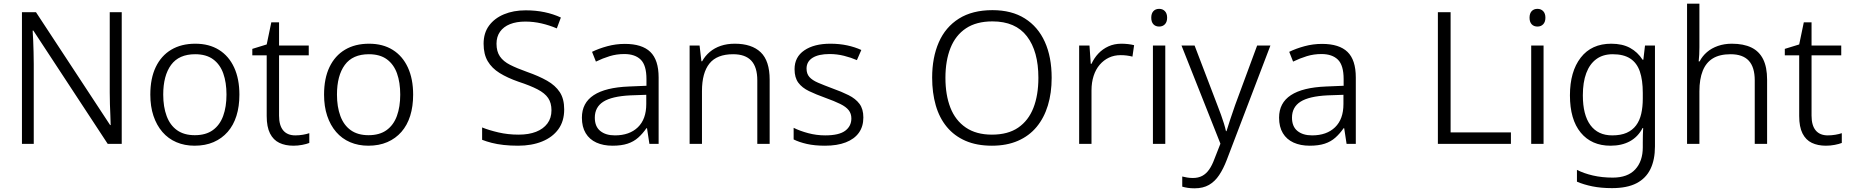

<svg xmlns="http://www.w3.org/2000/svg" viewBox="-20 -780 10030 1041"><path d="M640 0H564L161 -614H157Q159 -589 160 -559.5Q161 -530 162 -498.5Q163 -467 163 -433V0H99V-714H175L577 -102H580Q580 -121 578.5 -151Q577 -181 576 -215Q575 -249 575 -278V-714H640Z M1278 -267Q1278 -203 1262 -152Q1246 -101 1214.5 -65Q1183 -29 1138 -9.5Q1093 10 1035 10Q981 10 936.5 -9Q892 -28 860.5 -64.5Q829 -101 812 -152Q795 -203 795 -267Q795 -355 824.5 -416.5Q854 -478 908.5 -510.5Q963 -543 1039 -543Q1114 -543 1167.5 -509.5Q1221 -476 1249.5 -414Q1278 -352 1278 -267ZM865 -267Q865 -201 883.5 -151Q902 -101 940 -74Q978 -47 1036 -47Q1096 -47 1134 -74.5Q1172 -102 1190 -151.5Q1208 -201 1208 -267Q1208 -333 1190.5 -382Q1173 -431 1135.5 -458.5Q1098 -486 1038 -486Q950 -486 907.5 -428Q865 -370 865 -267Z M1581 -46Q1602 -46 1622.5 -49.5Q1643 -53 1657 -58V-5Q1642 1 1618.5 5.5Q1595 10 1571 10Q1527 10 1494.5 -5.5Q1462 -21 1444 -56.5Q1426 -92 1426 -151V-480H1348V-515L1426 -539L1451 -659H1493V-533H1654V-480H1493V-153Q1493 -100 1515.5 -73Q1538 -46 1581 -46Z M2220 -267Q2220 -203 2204 -152Q2188 -101 2156.5 -65Q2125 -29 2080 -9.5Q2035 10 1977 10Q1923 10 1878.5 -9Q1834 -28 1802.5 -64.5Q1771 -101 1754 -152Q1737 -203 1737 -267Q1737 -355 1766.5 -416.5Q1796 -478 1850.5 -510.5Q1905 -543 1981 -543Q2056 -543 2109.5 -509.5Q2163 -476 2191.5 -414Q2220 -352 2220 -267ZM1807 -267Q1807 -201 1825.5 -151Q1844 -101 1882 -74Q1920 -47 1978 -47Q2038 -47 2076 -74.5Q2114 -102 2132 -151.5Q2150 -201 2150 -267Q2150 -333 2132.5 -382Q2115 -431 2077.5 -458.5Q2040 -486 1980 -486Q1892 -486 1849.5 -428Q1807 -370 1807 -267Z M3039 -187Q3039 -123 3007.5 -79.5Q2976 -36 2919.5 -13Q2863 10 2789 10Q2747 10 2711 6Q2675 2 2646 -5.5Q2617 -13 2594 -22V-89Q2631 -74 2682.5 -62Q2734 -50 2792 -50Q2847 -50 2886.5 -65.5Q2926 -81 2948 -110.5Q2970 -140 2970 -182Q2970 -222 2952 -248.5Q2934 -275 2894.5 -295.5Q2855 -316 2791 -337Q2731 -358 2689 -384Q2647 -410 2624.5 -448Q2602 -486 2602 -543Q2602 -601 2631.5 -641Q2661 -681 2712.5 -702.5Q2764 -724 2830 -724Q2885 -724 2932.5 -714Q2980 -704 3021 -685L2999 -626Q2959 -643 2916 -653Q2873 -663 2828 -663Q2780 -663 2745 -649Q2710 -635 2691 -608Q2672 -581 2672 -543Q2672 -501 2690.5 -474Q2709 -447 2745.5 -428.5Q2782 -410 2838 -390Q2901 -368 2946 -342.5Q2991 -317 3015 -280.5Q3039 -244 3039 -187Z M3368 -542Q3461 -542 3506 -498.5Q3551 -455 3551 -360V0H3501L3488 -85H3485Q3465 -56 3440.5 -34Q3416 -12 3382.5 -1Q3349 10 3301 10Q3251 10 3213.5 -7Q3176 -24 3155.5 -58Q3135 -92 3135 -142Q3135 -222 3199 -264Q3263 -306 3390 -311L3485 -315V-351Q3485 -426 3454 -456.5Q3423 -487 3365 -487Q3323 -487 3285.5 -475.5Q3248 -464 3211 -446L3190 -499Q3227 -517 3273 -529.5Q3319 -542 3368 -542ZM3398 -263Q3297 -258 3251 -228.5Q3205 -199 3205 -142Q3205 -94 3234.5 -70Q3264 -46 3314 -46Q3393 -46 3438.5 -90Q3484 -134 3484 -216V-266Z M3964 -543Q4056 -543 4104.5 -496.5Q4153 -450 4153 -348V0H4086V-344Q4086 -416 4053.5 -451Q4021 -486 3955 -486Q3867 -486 3826.5 -435.5Q3786 -385 3786 -286V0H3719V-533H3773L3783 -448H3787Q3803 -477 3828.5 -498.5Q3854 -520 3888 -531.5Q3922 -543 3964 -543Z M4661 -143Q4661 -94 4636.5 -60Q4612 -26 4565.5 -8Q4519 10 4453 10Q4397 10 4355 0.5Q4313 -9 4283 -24V-87Q4317 -70 4362 -58Q4407 -46 4454 -46Q4529 -46 4562.5 -71Q4596 -96 4596 -138Q4596 -164 4581.5 -182.5Q4567 -201 4535.5 -216.5Q4504 -232 4454 -250Q4404 -268 4366.5 -286Q4329 -304 4308.5 -331.5Q4288 -359 4288 -405Q4288 -471 4341 -507Q4394 -543 4482 -543Q4531 -543 4573 -534Q4615 -525 4650 -509L4626 -454Q4594 -468 4556 -477.5Q4518 -487 4478 -487Q4418 -487 4385.5 -466.5Q4353 -446 4353 -408Q4353 -380 4368.5 -362.5Q4384 -345 4415.5 -331.5Q4447 -318 4495 -300Q4543 -283 4581 -264Q4619 -245 4640 -217Q4661 -189 4661 -143Z M5682 -358Q5682 -276 5661.5 -208.5Q5641 -141 5600.5 -92Q5560 -43 5499 -16.5Q5438 10 5358 10Q5276 10 5215 -16.5Q5154 -43 5113.5 -92Q5073 -141 5053.5 -209Q5034 -277 5034 -359Q5034 -468 5070 -550.5Q5106 -633 5179 -679Q5252 -725 5361 -725Q5465 -725 5536.5 -680Q5608 -635 5645 -553Q5682 -471 5682 -358ZM5106 -358Q5106 -265 5133 -196Q5160 -127 5216.5 -88.5Q5273 -50 5358 -50Q5445 -50 5500.5 -88Q5556 -126 5583 -195Q5610 -264 5610 -358Q5610 -502 5548 -583Q5486 -664 5361 -664Q5274 -664 5217.5 -626.5Q5161 -589 5133.5 -520Q5106 -451 5106 -358Z M6060 -543Q6078 -543 6096 -541Q6114 -539 6129 -535L6120 -473Q6105 -477 6089 -479Q6073 -481 6056 -481Q6021 -481 5992.5 -467.5Q5964 -454 5942.5 -429Q5921 -404 5909.5 -368.5Q5898 -333 5898 -290V0H5831V-533H5887L5894 -434H5898Q5912 -465 5935 -489.5Q5958 -514 5989.5 -528.5Q6021 -543 6060 -543Z M6298 -533V0H6231V-533ZM6265 -732Q6284 -732 6296 -719.5Q6308 -707 6308 -684Q6308 -661 6296 -648.5Q6284 -636 6265 -636Q6245 -636 6233.5 -648.5Q6222 -661 6222 -684Q6222 -707 6233.5 -719.5Q6245 -732 6265 -732Z M6386 -533H6457L6580 -211Q6591 -183 6600 -158Q6609 -133 6616 -110.5Q6623 -88 6627 -69H6630Q6637 -93 6649.5 -130.5Q6662 -168 6677 -211L6796 -533H6868L6631 88Q6613 135 6590 169.5Q6567 204 6535 222.5Q6503 241 6457 241Q6436 241 6420 238.5Q6404 236 6390 232V177Q6402 180 6416.5 182.5Q6431 185 6448 185Q6477 185 6498.5 173.5Q6520 162 6536 139Q6552 116 6564 83L6597 -1Z M7148 -542Q7241 -542 7286 -498.5Q7331 -455 7331 -360V0H7281L7268 -85H7265Q7245 -56 7220.5 -34Q7196 -12 7162.5 -1Q7129 10 7081 10Q7031 10 6993.5 -7Q6956 -24 6935.5 -58Q6915 -92 6915 -142Q6915 -222 6979 -264Q7043 -306 7170 -311L7265 -315V-351Q7265 -426 7234 -456.5Q7203 -487 7145 -487Q7103 -487 7065.5 -475.5Q7028 -464 6991 -446L6970 -499Q7007 -517 7053 -529.5Q7099 -542 7148 -542ZM7178 -263Q7077 -258 7031 -228.5Q6985 -199 6985 -142Q6985 -94 7014.5 -70Q7044 -46 7094 -46Q7173 -46 7218.5 -90Q7264 -134 7264 -216V-266Z M7776 0V-714H7845V-62H8172V0Z M8349 -533V0H8282V-533ZM8316 -732Q8335 -732 8347 -719.5Q8359 -707 8359 -684Q8359 -661 8347 -648.5Q8335 -636 8316 -636Q8296 -636 8284.5 -648.5Q8273 -661 8273 -684Q8273 -707 8284.5 -719.5Q8296 -732 8316 -732Z M8716 -543Q8776 -543 8817.5 -520.5Q8859 -498 8886 -456H8890L8899 -533H8953V14Q8953 86 8928.5 136.5Q8904 187 8853 213.5Q8802 240 8720 240Q8661 240 8614 230.5Q8567 221 8530 205V141Q8567 160 8616.5 171.5Q8666 183 8724 183Q8805 183 8846 138.5Q8887 94 8887 19V-9Q8887 -27 8887.5 -49Q8888 -71 8889 -86H8886Q8861 -38 8817 -14Q8773 10 8712 10Q8609 10 8550.5 -61Q8492 -132 8492 -263Q8492 -392 8550.5 -467.5Q8609 -543 8716 -543ZM8724 -486Q8671 -486 8635 -459.5Q8599 -433 8580.5 -383.5Q8562 -334 8562 -263Q8562 -157 8603 -101.5Q8644 -46 8721 -46Q8768 -46 8799.5 -60Q8831 -74 8850.5 -100Q8870 -126 8878.5 -163Q8887 -200 8887 -246V-276Q8887 -346 8871 -392.5Q8855 -439 8819 -462.5Q8783 -486 8724 -486Z M9194 -523Q9194 -503 9193 -484Q9192 -465 9190 -447H9195Q9210 -476 9235 -497.5Q9260 -519 9294.5 -531Q9329 -543 9370 -543Q9433 -543 9475.5 -522.5Q9518 -502 9539.5 -459Q9561 -416 9561 -348V0H9494V-344Q9494 -416 9461.5 -451Q9429 -486 9363 -486Q9304 -486 9267 -463.5Q9230 -441 9212 -396Q9194 -351 9194 -285V0H9127V-760H9194Z M9890 -46Q9911 -46 9931.5 -49.5Q9952 -53 9966 -58V-5Q9951 1 9927.5 5.5Q9904 10 9880 10Q9836 10 9803.5 -5.5Q9771 -21 9753 -56.5Q9735 -92 9735 -151V-480H9657V-515L9735 -539L9760 -659H9802V-533H9963V-480H9802V-153Q9802 -100 9824.5 -73Q9847 -46 9890 -46Z"/></svg>

Font: Noto Sans Oriya Light
Style: Regular
Weight: 300
Version: Version 2.003